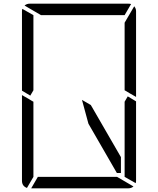

<svg xmlns="http://www.w3.org/2000/svg" viewBox="-20 -1020 856 1040"><path d="M472 -451 635 -169V-83H613L459 -350L424 -479ZM672 -498 717 -471V-41Q717 -32 715 -28L655 -62V-70V-82V-83V-134V-265V-450V-469ZM144 -502 99 -529V-959Q99 -968 101 -972L161 -938V-928V-918V-866V-735V-548V-531ZM126 -2Q99 -12 99 -41V-500V-505L134 -485L152 -474L161 -469V-452V-265V-134V-83V-82V-72V-62ZM202 -938 113 -990Q125 -1000 140 -1000H408H676Q686 -1000 690 -998L655 -938H625H439H377ZM614 -62 703 -10Q691 0 676 0H408H149L185 -62H191H377H439ZM717 -959V-500V-495L682 -515L664 -526L655 -531V-550V-735V-866V-897L707 -986Q717 -974 717 -959Z"/></svg>

Font: DSEG14 Modern
Style: Light
Weight: 300
Designer: Keshikan(Twitter:@keshinomi_88pro)
Version: Version 0.46